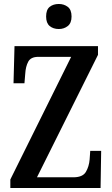

<svg xmlns="http://www.w3.org/2000/svg" viewBox="-20 -946 565 966"><path d="M32 0V-43L338 -660H173Q135 -660 122 -635.5Q109 -611 107 -575L103 -527H48L53 -714H473V-670L166 -54H349Q396 -54 412 -81Q428 -108 431 -144L434 -187H489L486 0ZM276 -800Q248 -800 230 -815Q212 -830 212 -863Q212 -897 230 -911.5Q248 -926 276 -926Q302 -926 321 -911.5Q340 -897 340 -863Q340 -830 321 -815Q302 -800 276 -800Z"/></svg>

Font: Noto Serif Tamil ExtraCondensed SemiBold
Style: Regular
Weight: 600
Width: 2
Designer: Indian Type Foundry, Tom Grace, and the Monotype Design Team
Foundry: Monotype Imaging Inc.
Version: Version 2.004; ttfautohint (v1.8.4.7-5d5b)